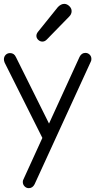

<svg xmlns="http://www.w3.org/2000/svg" viewBox="-23 -767 490 987"><path d="M194.8 -553.2Q183.1 -553.2 173.6 -562Q164.1 -570.8 164.1 -583Q164.1 -592.8 171.9 -603L274.9 -731Q291 -747.1 307.1 -747.1Q321.3 -747.1 333.3 -735.6Q345.2 -724.1 345.2 -710Q345.2 -694.3 333 -682.1L216.8 -563Q207 -553.2 194.8 -553.2ZM125 200.2Q112.3 200.2 103.3 190.9Q94.2 181.6 94.2 168Q94.2 160.2 98.1 153.8L194.8 -58.1L1 -444.8Q-2.9 -454.6 -2.9 -461.9Q-2.9 -475.6 6.1 -484.9Q15.1 -494.1 28.8 -494.1Q49.8 -494.1 59.1 -473.1L229 -131.8L386.2 -475.1Q396.5 -495.1 416 -495.1Q428.7 -495.1 437.7 -486.3Q446.8 -477.5 446.8 -463.9Q446.8 -455.1 443.8 -450.2L154.8 180.2Q144.5 200.2 125 200.2Z"/></svg>

Font: Comic Neue
Style: Regular
Weight: 400
Designer: Craig Rozynski
Foundry: Craig Rozynski
Version: Version 2.003;hotconv 1.0.109;makeotfexe 2.5.65596